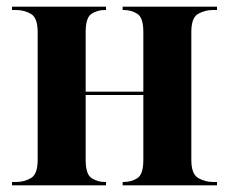

<svg xmlns="http://www.w3.org/2000/svg" viewBox="-20 -556 687 576"><path d="M16 0V-10H28Q52 -10 72.5 -21.5Q93 -33 93 -76V-460Q93 -503 72.5 -514.5Q52 -526 28 -526H16V-536H298V-526H295Q272 -526 254.5 -514.5Q237 -503 237 -460V-281H410V-460Q410 -503 392 -514.5Q374 -526 351 -526H348V-536H631V-526H619Q595 -526 574.5 -514.5Q554 -503 554 -460V-76Q554 -34 574.5 -22Q595 -10 620 -10H631V0H348V-10H351Q374 -10 392 -21.5Q410 -33 410 -76V-271H237V-76Q237 -33 255 -21.5Q273 -10 295 -10H298V0Z"/></svg>

Font: Noto Serif Display SemiCondensed
Style: Bold
Weight: 700
Width: 4
Designer: Monotype Design Team
Foundry: Monotype Imaging Inc.
Version: Version 2.009